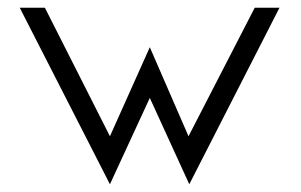

<svg xmlns="http://www.w3.org/2000/svg" viewBox="-20 -471 778 496"><path d="M264 5 367 -218 469 5 702 -451H638L467 -119L367 -349L264 -119L96 -451H31Z"/></svg>

Font: Charger Pro
Style: LitNar
Weight: 300
Designer: Jasper
Foundry: Cannot Into Space Fonts
Version: Version 1.09